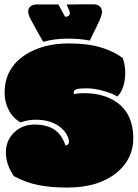

<svg xmlns="http://www.w3.org/2000/svg" viewBox="-20 -841 627 875"><path d="M278.3 -177.7Q294.4 -180.7 294.4 -194.1Q294.4 -207.5 285.9 -224.4Q277.3 -241.2 260.7 -256.3Q217.3 -295.4 143.1 -295.4Q106.4 -295.4 74.7 -283.2Q41 -300.3 21 -337.4Q1 -374.5 1 -417.5Q1 -529.8 94.7 -590.8Q175.3 -643.1 293.5 -643.1Q381.3 -643.1 441.4 -624.3Q501.5 -605.5 539.6 -576.2Q550.8 -543.9 550.8 -509.3Q550.8 -474.6 541.5 -446.3Q532.2 -418 514.6 -400.9Q498 -413.1 454.6 -425.8Q411.1 -438.5 375.5 -438.5Q339.8 -438.5 327.9 -434.1Q315.9 -429.7 315.9 -420.4Q315.9 -416 317.4 -412.1Q334.5 -416.5 361.3 -416.5Q456.5 -416.5 516.6 -371.6Q587.4 -317.9 587.4 -210.4Q587.4 -115.7 510.7 -53.2Q427.7 13.7 287.6 13.7Q210.4 13.7 153.8 2.2Q97.2 -9.3 43.5 -38.1Q6.8 -91.3 6.8 -146.2Q6.8 -201.2 44.4 -237.3Q82 -273.4 137 -273.4Q191.9 -273.4 226.8 -251Q261.7 -228.5 278.3 -177.7ZM176.8 -650.4Q151.9 -693.4 119.1 -754.4Q108.4 -774.9 108.4 -788.8Q108.4 -802.7 118.7 -811.8Q128.9 -820.8 149.9 -820.8H246.1L276.4 -764.6Q298.3 -764.6 298.3 -782.2Q298.3 -789.6 283.2 -820.8H318.4Q343.3 -820.8 355.5 -821.3H408.2Q423.8 -821.3 434.3 -811.8Q444.8 -802.2 444.8 -788.1Q444.8 -773.9 434.1 -749.3Q423.3 -724.6 389.2 -656.2Q345.2 -665 287.4 -665Q229.5 -665 176.8 -650.4Z"/></svg>

Font: Modak
Style: Regular
Weight: 400
Version: Version 1.036;PS Version 1.000;hotconv 1.0.79;makeotf.lib2.5